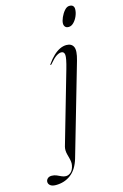

<svg xmlns="http://www.w3.org/2000/svg" viewBox="-266 -685 631 987"><g transform="rotate(-15 49.5 -192.0)"><path d="M174 -346.5 34.5 136.5Q18.5 191.5 -15.5 217.5Q-49.5 243.5 -96 243.5Q-115 243.5 -125 235.8Q-135 228 -135 216.5Q-135 206.5 -127.2 199Q-119.5 191.5 -105.5 191.5Q-91 191.5 -79.2 196.8Q-67.5 202 -56.5 207.2Q-45.5 212.5 -34 212.5Q-19.5 212.5 -7.2 201.5Q5 190.5 9.5 167Q11.5 157.5 10.2 147.2Q9 137 6.2 127Q3.5 117 0.8 106.5Q-2 96 -2.5 85.8Q-3 75.5 -0.5 65L110 -319Q125.5 -373 123.8 -390.8Q122 -408.5 106 -408.5Q95 -408.5 80.2 -399.2Q65.5 -390 42.5 -362.5Q41 -360.5 39.5 -359.8Q38 -359 37 -359.5Q36 -360.5 36.2 -361.8Q36.5 -363 38 -365Q54.5 -389 72 -405.2Q89.5 -421.5 107 -429.8Q124.5 -438 141.5 -438Q169 -438 178.8 -417.5Q188.5 -397 174 -346.5ZM178 -524.5Q165.5 -524.5 159.5 -531.5Q153.5 -538.5 153.5 -549Q153.5 -562.5 161.8 -581.2Q170 -600 182.5 -614.2Q195 -628.5 208.5 -628.5Q222.5 -628.5 228.2 -621.5Q234 -614.5 233.5 -604Q233.5 -588 225.8 -569.2Q218 -550.5 205.2 -537.5Q192.5 -524.5 178 -524.5Z"/></g></svg>

Font: Fraunces 120pt Light
Style: Italic
Weight: 300
Italic angle: -16°
Version: Version 1.000;[b76b70a41]